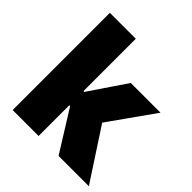

<svg xmlns="http://www.w3.org/2000/svg" viewBox="-179 -791 921 921"><g transform="rotate(45 281.5 -330.0)"><path d="M357.5 0 227.5 -208.5H191.5V-304.5H227.5L355 -492.5H556.5L381.5 -245.5V-278L563 0ZM46 0V-659.5H222V0Z"/></g></svg>

Font: Anek Odia ExtraBold
Style: Regular
Weight: 800
Designer: Yesha Goshar & Mahesh Sahu (Odia), Yesha Goshar (Latin)
Foundry: Ek Type
Version: Version 1.003